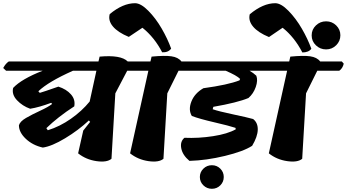

<svg xmlns="http://www.w3.org/2000/svg" viewBox="-41 -1008 2163 1197"><path d="M901 -625 913 -611Q906 -581 885 -567H752L678 -426L654 -18Q625 6 560 -3.5Q495 -13 446 -52L478 -194L521 -248L513 -257Q448 -196 365 -146Q282 -96 226 -88Q163 -102 120 -142.5Q77 -183 77 -227Q84 -251 121 -272.5Q158 -294 209 -317.5Q260 -341 284 -360L278 -367Q203 -339 147 -330Q99 -347 65 -383Q31 -419 41 -460Q94 -516 225 -567H-3L-21 -584Q-6 -612 14 -625H573L580 -655Q713 -667 755 -625ZM518 -375 560 -567H414Q261 -499 198 -439L207 -429Q226 -434 323 -468Q373 -452 401.5 -419.5Q430 -387 422 -345Q320 -279 248 -209L257 -196Q332 -219 401 -267.5Q470 -316 518 -375Z M1225 -625 1237 -611Q1230 -581 1209 -567H1072L1002 -426L978 -18Q949 6 884 -3.5Q819 -13 770 -52L884 -567H753L735 -584Q750 -612 769 -625H897L904 -655Q985 -663 1027.5 -657Q1070 -651 1090 -625ZM801 -988Q837 -988 883.5 -941Q930 -894 967 -830Q1004 -766 1026 -705Q1008 -680 970 -682Q922 -775 847 -835L762 -778Q694 -806 663 -843Q632 -880 643 -920Q725 -988 801 -988Z M1764 -625 1776 -611Q1769 -581 1748 -567H1515Q1539 -553 1557 -536Q1568 -507 1553.5 -465.5Q1539 -424 1508 -397Q1439 -368 1289 -342L1285 -327Q1322 -314 1412 -295Q1502 -276 1537 -266Q1567 -243 1566 -199.5Q1565 -156 1531 -99Q1477 -64 1361.5 -36Q1246 -8 1140 -5Q1097 -41 1089 -83.5Q1081 -126 1109 -149Q1196 -145 1287 -159Q1378 -173 1429 -202L1427 -211Q1388 -224 1295 -245.5Q1202 -267 1155 -285Q1132 -323 1152 -374.5Q1172 -426 1227 -458Q1381 -479 1452 -507L1456 -516Q1436 -537 1366 -567H1077L1060 -584Q1076 -613 1093 -625ZM1205 95.5Q1205 65 1227 43.5Q1249 22 1280 22Q1311 22 1332.5 43.5Q1354 65 1354 95.5Q1354 126 1332.5 147.5Q1311 169 1280 169Q1249 169 1227 147.5Q1205 126 1205 95.5Z M2090 -625 2102 -611Q2095 -581 2074 -567H1937L1867 -426L1843 -18Q1814 6 1749 -3.5Q1684 -13 1635 -52L1749 -567H1618L1600 -584Q1615 -612 1634 -625H1762L1769 -655Q1850 -663 1892.5 -657Q1935 -651 1955 -625ZM1675 -988Q1711 -988 1757.5 -940.5Q1804 -893 1841 -829Q1878 -765 1900 -704Q1883 -681 1844 -681Q1795 -776 1721 -835L1636 -777Q1568 -805 1537 -842Q1506 -879 1516 -919Q1599 -988 1675 -988ZM2081 -788Q2081 -752 2055 -726Q2029 -700 1992 -700Q1955 -700 1928.5 -725.5Q1902 -751 1902 -787.5Q1902 -824 1928.5 -849.5Q1955 -875 1992 -875Q2029 -875 2055 -849.5Q2081 -824 2081 -788Z"/></svg>

Font: Tillana
Style: Bold
Weight: 700
Designer: Lipi Raval (Devanagari, Latin), Jonny Pinhorn (Latin)
Foundry: Indian Type Foundry
Version: Version 2.002;PS 1.0;hotconv 1.0.79;makeotf.lib2.5.61930; tt